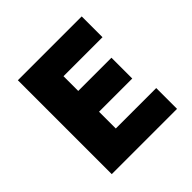

<svg xmlns="http://www.w3.org/2000/svg" viewBox="-170 -795 940 940"><g transform="rotate(-45 300.0 -325.0)"><path d="M84 0V-650H526V-506H256V-404H486V-260H256V-144H536V0Z"/></g></svg>

Font: TypoPRO Source Code Pro
Style: Regular
Weight: 900
Monospace: yes
Designer: Paul D. Hunt, Teo Tuominen
Foundry: Adobe Systems Incorporated
Version: Version 2.010;PS 1.0;hotconv 1.0.84;makeotf.lib2.5.63406